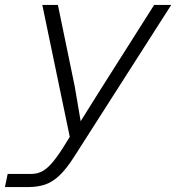

<svg xmlns="http://www.w3.org/2000/svg" viewBox="-48 -566 718 776"><path d="M254 -217 278 -76 355 -199 575 -546H644L252 67Q221 116 192.5 143Q164 170 134 180Q104 190 67 190H-28L-17 137H77Q101 137 120.5 127.5Q140 118 161 94Q182 70 208 29L234 -13L123 -546H186Z"/></svg>

Font: Azeret Mono Thin ExtraLight
Style: Italic
Weight: 250
Italic angle: -12°
Version: Version 1.002